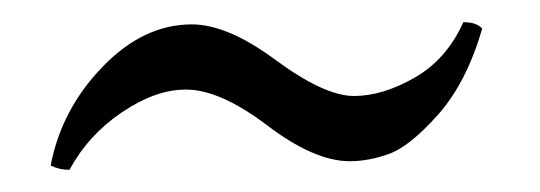

<svg xmlns="http://www.w3.org/2000/svg" viewBox="-20 -359 489 174"><path d="M25.9 -209Q35.6 -259.8 72.8 -298.3Q109.9 -336.9 153.8 -336.9Q186 -336.9 229 -305.2Q273.9 -272 300.8 -272Q326.7 -272 355.7 -288.6Q384.8 -305.2 399.9 -338.9Q412.1 -338.9 417 -333Q402.8 -284.2 377 -255.1Q351.1 -226.1 332.5 -219.5Q314 -212.9 296.9 -212.9Q264.6 -212.9 221.2 -246.1Q178.2 -278.3 147.9 -277.8Q121.1 -277.8 90.6 -257.3Q60.1 -236.8 43 -205.1Q33.7 -205.1 25.9 -209Z"/></svg>

Font: Linux Libertine Capitals
Style: Small Caps
Weight: 400
Designer: Philipp H. Poll
Foundry: Philipp H. Poll
Version: Version 5.1.3